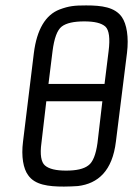

<svg xmlns="http://www.w3.org/2000/svg" viewBox="-20 -679 492 709"><path d="M449 -484C456 -542 448 -590 430 -616C404 -653 355 -659 298 -659C255 -659 235 -657 200 -644C148 -624 116 -570 105 -483L65 -156C58 -101 66 -56 84 -32C109 4 159 10 216 10C236 10 253 9 268 8C342 -1 395 -48 408 -156ZM340 -151C334 -108 323 -80 306 -68C289 -55 262 -49 224 -49C187 -49 161 -55 146 -68C132 -80 127 -108 133 -151L151 -305H358ZM174 -490C180 -537 191 -568 208 -581C225 -594 253 -600 291 -600C329 -600 354 -594 369 -581C383 -568 387 -537 381 -490L366 -369H159Z"/></svg>

Font: Gamestation Condensed
Style: Italic
Weight: 400
Width: 3
Designer: Jonas Hecksher
Foundry: Jonas Hecksher, Playtypeª, e-types AS
Version: Version 1.003